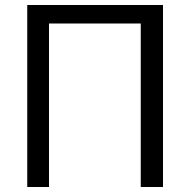

<svg xmlns="http://www.w3.org/2000/svg" viewBox="-20 -748 760 768"><path d="M632 -728H89V0H176V-654H543V0H632Z"/></svg>

Font: Wafeq
Style: Regular
Weight: 400
Designer: Rasmus Andersson & Azza Alameddine
Foundry: Google & TypeTogether
Version: Version 3.000;FEAKit 1.0